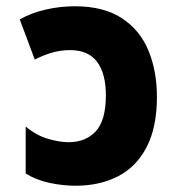

<svg xmlns="http://www.w3.org/2000/svg" viewBox="-20 -583 570 613"><path d="M221 10Q181 10 138.5 1Q96 -8 62 -29V-179Q97 -150 134 -139.5Q171 -129 199 -129Q253 -129 285.5 -163.5Q318 -198 318 -279Q318 -348 290 -385.5Q262 -423 204 -423Q175 -423 148 -415.5Q121 -408 91 -393L43 -521Q80 -542 126 -552.5Q172 -563 219 -563Q311 -563 369 -525Q427 -487 454 -421.5Q481 -356 481 -274Q481 -177 448.5 -114Q416 -51 357.5 -20.5Q299 10 221 10Z"/></svg>

Font: Noto Sans Mono Condensed Black
Style: Regular
Weight: 900
Width: 3
Designer: Monotype Design Team
Foundry: Monotype Imaging Inc.
Version: Version 2.014